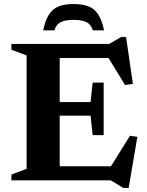

<svg xmlns="http://www.w3.org/2000/svg" viewBox="-20 -894 727 952"><path d="M494 -484.5V-354V-224H439.5L429 -320.5H192.5V-388H429L439.5 -484.5ZM639 -478 600 -472.5 499 -637.5 543.5 -606.5H192.5V-676H521L581.5 -711H605ZM511 -39 624.5 -221 661 -215.5 618 38H591.5L529 0H192.5V-69.5H546.5ZM36.5 0V-28.5L112 -57V-619L36.5 -647.5V-676H276V0ZM345 -795.5Q303.5 -795.5 280.8 -784Q258 -772.5 250 -743.5H194Q204.5 -793.5 222.8 -822Q241 -850.5 270.8 -862.2Q300.5 -874 345 -874Q390 -874 419.5 -862.2Q449 -850.5 467.2 -822Q485.5 -793.5 496 -743.5H440Q432 -772.5 409.2 -784Q386.5 -795.5 345 -795.5Z"/></svg>

Font: Newsreader 16pt 16pt
Style: Bold
Weight: 700
Version: Version 1.003